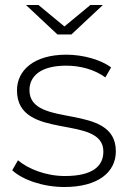

<svg xmlns="http://www.w3.org/2000/svg" viewBox="-20 -745 518 769"><path d="M392 -725C392 -725 266 -607 266 -607C266 -607 210 -607 210 -607C210 -607 84 -725 84 -725C84 -725 134 -725 134 -725C134 -725 238 -639 238 -639C238 -639 342 -725 342 -725C342 -725 392 -725 392 -725ZM98 -384C98 -227 444 -338 444 -139C444 -54 371 4 238 4C152 4 70 -25 29 -63C29 -63 52 -103 52 -103C92 -69 163 -40 240 -40C350 -40 394 -79 394 -138C394 -290 48 -178 48 -383C48 -462 114 -526 246 -526C312 -526 384 -506 425 -475C425 -475 402 -435 402 -435C358 -467 301 -482 245 -482C143 -482 98 -440 98 -384Z"/></svg>

Font: TamingNoise
Style: Regular
Weight: 500
Designer: Julieta Ulanovsky
Foundry: Julieta Ulanovsky
Version: ""